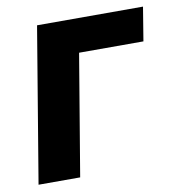

<svg xmlns="http://www.w3.org/2000/svg" viewBox="-67 -606 614 666"><g transform="rotate(-10 240.0 -272.5)"><path d="M480.1 -545.5H106.9L16 0H162.6L234 -426.5H460.6Z"/></g></svg>

Font: Margiela Sans
Style: Bold Italic
Weight: 700
Italic angle: -9.39999°
Designer: Stefan Endress, Andreas Faust
Version: Version 1.100;FEAKit 1.0